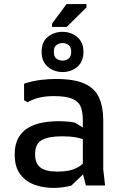

<svg xmlns="http://www.w3.org/2000/svg" viewBox="-20 -909 592 941"><path d="M235 -777V-793L306 -889H404V-873L307 -777ZM287 -556Q245 -556 214.5 -581.5Q184 -607 184 -655Q184 -704 214.5 -728.5Q245 -753 287 -753Q313 -753 336.5 -742Q360 -731 374.5 -709.5Q389 -688 389 -655Q389 -607 359 -581.5Q329 -556 287 -556ZM287 -612Q304 -612 316.5 -622Q329 -632 329 -655Q329 -678 316.5 -688Q304 -698 287 -698Q270 -698 256.5 -688Q243 -678 244 -655Q243 -632 256.5 -622Q270 -612 287 -612ZM401 0 386 -59V-319Q386 -357 376.5 -383.5Q367 -410 336.5 -424Q306 -438 244 -438Q208 -438 177 -431.5Q146 -425 115 -408L98 -418V-499Q142 -513 181.5 -517.5Q221 -522 253 -522Q344 -522 394.5 -499Q445 -476 465.5 -430.5Q486 -385 486 -319V-80L495 0ZM241 12Q196 12 152.5 -2.5Q109 -17 80.5 -53Q52 -89 52 -152Q52 -202 70.5 -234Q89 -266 119.5 -283.5Q150 -301 188 -308Q226 -315 264 -315Q286 -315 306.5 -313.5Q327 -312 347 -308L411 -269V-216Q384 -230 353.5 -235.5Q323 -241 285 -241Q218 -241 185 -222.5Q152 -204 152 -153Q152 -108 178 -88Q204 -68 261 -68Q324 -68 359.5 -88Q395 -108 414 -136L429 -94L329 1Q309 6 286.5 9Q264 12 241 12Z"/></svg>

Font: AR One Sans Medium
Style: Regular
Weight: 500
Designer: Niteesh Yadav
Foundry: Niteesh Yadav
Version: Version 1.001;gftools[0.9.33]